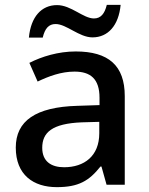

<svg xmlns="http://www.w3.org/2000/svg" viewBox="-20 -761 614 791"><path d="M99 -606H156C165 -644 181 -662 209 -662C254 -662 306 -607 361 -607C425 -607 469 -656 477 -741H420C411 -704 395 -685 367 -685C323 -685 273 -740 215 -740C151 -740 107 -692 99 -606ZM292 -549C220 -549 152 -528 101 -502L135 -425C181 -447 232 -466 287 -466C352 -466 390 -437 390 -358V-328L298 -325C127 -320 45 -263 45 -153C45 -41 117 10 214 10C304 10 347 -16 394 -75H398L419 0H494V-365C494 -491 427 -549 292 -549ZM317 -257 389 -259V-212C389 -118 327 -72 244 -72C191 -72 154 -96 154 -152C154 -215 194 -252 317 -257Z"/></svg>

Font: Noto Sans Gunjala Gondi Medium
Style: Regular
Weight: 500
Designer: Ek Type
Foundry: Ek Type
Version: Version 1.004